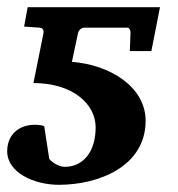

<svg xmlns="http://www.w3.org/2000/svg" viewBox="-32 -502 495 534"><path d="M389 -360 413 -482H45L35 -428L79 -425C88 -424 90 -416 89 -410L61 -271C171 -271 234 -212 234 -148C234 -78 198 -38 148 -38C133 -38 114 -49 105 -60L91 -151C86 -154 72 -155 65 -155C21 -155 -12 -128 -12 -81C-12 -23 61 12 132 12C242 12 373 -39 373 -166C373 -261 273 -322 168 -330L185 -410C186 -416 193 -425 202 -425H322C328 -425 331 -418 331 -411L329 -360Z"/></svg>

Font: Veleka
Style: Bold Italic
Weight: 700
Italic angle: -12°
Designer: Stefan Peev, Context Ltd, 2016; SIL International, 1997-2014.
Foundry: Stefan Peev, Context Ltd, 2016
Version: Version 5.000